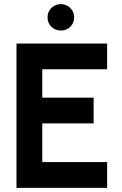

<svg xmlns="http://www.w3.org/2000/svg" viewBox="-20 -911 590 931"><path d="M60 0V-700H499.5V-575H185V-437.5H434V-312.5H185V-125H499.5V0ZM275.5 -763Q248 -763 229.2 -781.2Q210.5 -799.5 210.5 -827Q210.5 -854 229.2 -872.5Q248 -891 275.5 -891Q302 -891 320.8 -872.5Q339.5 -854 339.5 -827Q339.5 -799.5 321 -781.2Q302.5 -763 275.5 -763Z"/></svg>

Font: Urbanist
Style: Bold
Weight: 700
Designer: Corey Hu
Foundry: Corey Hu
Version: Version 1.330; ttfautohint (v1.8.4.7-5d5b)